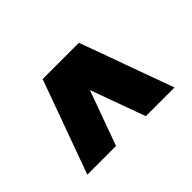

<svg xmlns="http://www.w3.org/2000/svg" viewBox="-72 -977 629 629"><g transform="rotate(-45 242.0 -662.5)"><path d="M40 -500 158 -825H326L444 -500H311L242 -690L173 -500Z"/></g></svg>

Font: Urbanist
Style: Bold
Weight: 700
Designer: Corey Hu
Foundry: Corey Hu
Version: Version 1.330; ttfautohint (v1.8.4.7-5d5b)